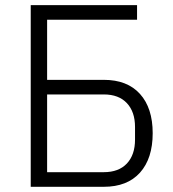

<svg xmlns="http://www.w3.org/2000/svg" viewBox="-20 -718 666 738"><path d="M98.1 0V-698.2H506.8V-642.1H161.1V-411.1H378.9Q469.2 -411.1 518.1 -356.9Q566.9 -302.7 566.9 -206.1Q566.9 -108.9 518.1 -54.4Q469.2 0 378.9 0ZM161.1 -56.2H378.9Q436.5 -56.2 467.8 -89.6Q499 -123 499 -181.2V-230Q499 -288.1 467.8 -321.5Q436.5 -355 378.9 -355H161.1Z"/></svg>

Font: Anuphan Light
Style: Regular
Weight: 300
Designer: Mike Abbink, Paul van der Laan, Pieter van Rosmalen, Mint Tantisuwanna
Foundry: Bold Monday; Cadson Demak
Version: Version 3.002;hotconv 1.0.109;makeotfexe 2.5.65596